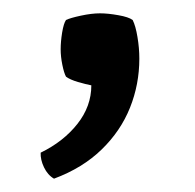

<svg xmlns="http://www.w3.org/2000/svg" viewBox="-20 -119 292 288"><path d="M179 -89Q183.5 -80 186.2 -63.5Q189 -47 189 -31Q189 7.5 175 42.5Q161 77.5 132.5 105.2Q104 133 61 149Q51.5 143.5 46 132Q40.5 120.5 41 110Q75 93.5 96 67Q117 40.5 117 9Q109 7.5 97 4Q85 0.5 79 -4Q76 -9.5 73.5 -21.8Q71 -34 71 -45Q71 -56.5 73.2 -70.2Q75.5 -84 79 -89Q85 -92 101.2 -95.5Q117.5 -99 130 -99Q142 -99 157.5 -96.2Q173 -93.5 179 -89Z"/></svg>

Font: Signika Negative Light
Style: Regular
Weight: 300
Designer: Anna Giedry
Foundry: Anna Giedry
Version: Version 2.001